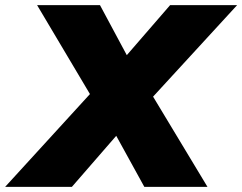

<svg xmlns="http://www.w3.org/2000/svg" viewBox="-104 -725 940 745"><path d="M-84 0 245 -360 40 -705H284L388 -511L556 -705H816L490 -350L701 0H456L347 -198L175 0Z"/></svg>

Font: Winston Black
Style: Italic
Weight: 900
Italic angle: -9°
Designer: Original fonts by Vernon Adams / Changes by Cristiano Sobral
Foundry: VOriginal fonts by Vernon Adams / Changes by Cristiano Sobral
Version: Version 2.503;July 17, 2020;FontCreator 13.0.0.2655 64-bit